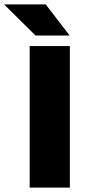

<svg xmlns="http://www.w3.org/2000/svg" viewBox="-82 -847 388 867"><path d="M233.5 0H52V-639H233.5ZM124.5 -827 231.5 -688V-686.5H78.5L-62 -825.5V-827Z"/></svg>

Font: Anek Telugu ExtraBold
Style: Regular
Weight: 800
Designer: Omkar Bhoir (Telugu), Yesha Goshar (Latin)
Foundry: Ek Type
Version: Version 1.003